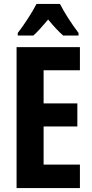

<svg xmlns="http://www.w3.org/2000/svg" viewBox="-20 -953 467 973"><path d="M284 -933H165C146 -895 101 -825 70 -786V-773H149C169 -790 195 -820 224 -854C252 -820 277 -793 300 -773H378V-786C341 -835 306 -889 284 -933ZM385 0V-119H201V-312H372V-429H201V-597H385V-714H64V0Z"/></svg>

Font: Noto Sans Armenian ExtraCondensed
Style: Regular
Weight: 400
Width: 2
Designer: Monotype Design Team
Foundry: Monotype Imaging Inc.
Version: Version 2.008